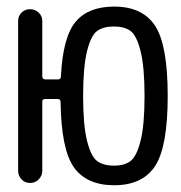

<svg xmlns="http://www.w3.org/2000/svg" viewBox="-20 -547 540 574"><path d="M370.6 -454.1Q352.5 -467.8 320.8 -467.8Q289.1 -467.8 270.5 -454.6Q252 -441.4 240.2 -394Q228.5 -346.7 228.5 -259.8Q228.5 -172.9 240.2 -126Q252 -79.1 270.5 -65.4Q289.1 -51.8 320.8 -51.8Q352.5 -51.8 370.6 -65.9Q388.7 -80.1 400.4 -126.5Q412.1 -172.9 412.1 -259.8Q412.1 -346.7 400.4 -393.6Q388.7 -440.4 370.6 -454.1ZM34.2 -36.1V-484.4Q34.2 -499 44.4 -509.3Q54.7 -519.5 69.8 -519.5Q85 -519.5 95.7 -509.3Q106.4 -499 106.4 -484.4V-318.4Q106.4 -310.5 115.2 -309.6H153.3Q162.1 -309.6 162.1 -318.4Q168 -436.5 206.1 -481.9Q244.1 -527.3 321.3 -527.3Q406.2 -527.3 443.8 -469.7Q481.4 -412.1 481.4 -260.3Q481.4 -108.4 443.8 -50.8Q406.2 6.8 321.3 6.8Q239.3 6.8 201.2 -46.4Q163.1 -99.6 161.1 -242.2Q161.1 -251 152.3 -251H115.2Q106.4 -251 106.4 -243.2V-36.1Q106.4 -21.5 95.7 -10.7Q85 0 69.8 0Q54.7 0 44.4 -10.7Q34.2 -21.5 34.2 -36.1Z"/></svg>

Font: Rounded Mgen+ 1mn regular
Style: Regular
Weight: 400
Designer: [Source Han Sans]
Ryoko NISHIZUKA  (kana & ideographs); Paul D. Hunt (Latin, Greek & Cyrillic); Wenlong ZHANG  (bopomofo
Version: Version 1.059.20150602